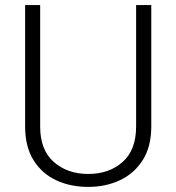

<svg xmlns="http://www.w3.org/2000/svg" viewBox="-20 -731 698 761"><path d="M519.5 -710.9H579.6V-229.5Q579.6 -149.9 545.9 -96.7Q512.2 -43.5 455.6 -16.8Q398.9 9.8 329.6 9.8Q258.8 9.8 202.1 -16.8Q145.5 -43.5 112.5 -96.7Q79.6 -149.9 79.6 -229.5V-710.9H139.2V-229.5Q139.2 -136.7 193.1 -89.1Q247.1 -41.5 329.6 -41.5Q412.6 -41.5 466.1 -89.1Q519.5 -136.7 519.5 -229.5Z"/></svg>

Font: Vazirmatn RD FD ExtraLight
Style: Regular
Weight: 200
Designer: Saber Rastikerdar
Foundry: Saber Rastikerdar
Version: Version 33.003